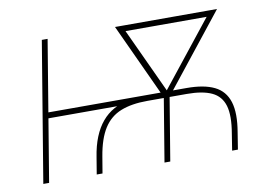

<svg xmlns="http://www.w3.org/2000/svg" viewBox="-64 -638 1010 733"><g transform="rotate(-10 441.5 -271.0)"><path d="M255.4 0 266.1 -64.5Q272.9 -108.9 286.6 -142.3Q300.3 -175.8 320.1 -199.2Q339.8 -222.7 366 -237.3Q392.1 -252 425 -258.8Q458 -265.6 497.6 -265.6H650.9Q717.8 -265.6 757.8 -246.1Q797.9 -226.6 811.8 -182.4Q825.7 -138.2 813 -64.5L802.7 0H780.3L790.5 -64.5Q802.2 -132.3 790.8 -171.1Q779.3 -210 743.9 -226.6Q708.5 -243.2 647.5 -243.2H494.1Q433.1 -243.2 391.4 -226.6Q349.6 -210 324.7 -170.9Q299.8 -131.8 288.6 -64.5L277.8 0ZM48.3 0 138.2 -542.5H160.6L70.8 0ZM95.2 -243.2 98.6 -265.6H528.8L525.4 -243.2ZM518.1 0 562 -265.6H584.5L540.5 0ZM562.5 -238.3 421.9 -542.5H448.2L582.5 -252.9L567.4 -238.3ZM571.3 -238.3 561 -252.9 791 -542.5H817.4L576.2 -238.3ZM437.5 -520 441.4 -542.5H794.9L791 -520Z"/></g></svg>

Font: Inter 16pt Thin
Style: Italic
Weight: 250
Italic angle: -9.3988°
Version: Version 4.001;git-66647c0bb